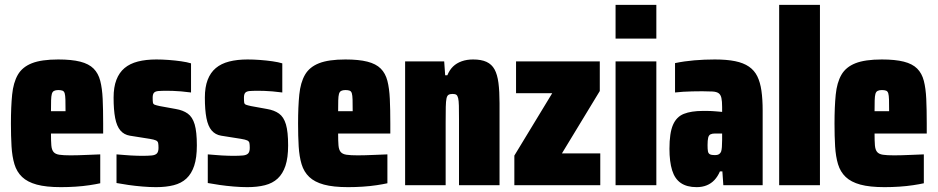

<svg xmlns="http://www.w3.org/2000/svg" viewBox="-20 -763 3864 791"><path d="M231 8Q170 8 131.5 -2.5Q93 -13 71 -34Q49 -55 39.5 -86.5Q30 -118 27.5 -160Q25 -202 25 -254Q25 -323 30 -373Q35 -423 53.5 -455Q72 -487 111.5 -502.5Q151 -518 220 -518Q275 -518 310.5 -509Q346 -500 365.5 -480.5Q385 -461 393 -430Q401 -399 403 -355.5Q405 -312 405 -254V-213H190Q190 -182 191.5 -164Q193 -146 200.5 -137Q208 -128 224.5 -125.5Q241 -123 271 -123Q285 -123 302.5 -123.5Q320 -124 343 -125Q366 -126 393 -127V-8Q375 -4 348.5 0Q322 4 291.5 6Q261 8 231 8ZM250 -296V-305Q250 -335 249.5 -352.5Q249 -370 246.5 -378.5Q244 -387 237.5 -389.5Q231 -392 220 -392Q209 -392 202.5 -388.5Q196 -385 193.5 -376Q191 -367 190.5 -349.5Q190 -332 190 -305H257Z M623 8Q597 8 567 5.5Q537 3 509 -1Q481 -5 460 -9V-127Q477 -126 491.5 -124.5Q506 -123 518.5 -122.5Q531 -122 542.5 -121.5Q554 -121 563 -121Q590 -121 605 -122.5Q620 -124 626.5 -131Q633 -138 633 -154Q633 -167 631.5 -174Q630 -181 622.5 -184.5Q615 -188 597 -191L515 -204Q491 -208 476 -225.5Q461 -243 454.5 -276.5Q448 -310 448 -361Q448 -404 459.5 -434Q471 -464 493 -482.5Q515 -501 548 -509.5Q581 -518 624 -518Q648 -518 675 -516Q702 -514 726.5 -510.5Q751 -507 767 -502V-382Q745 -385 726.5 -386.5Q708 -388 693.5 -388.5Q679 -389 668 -389Q646 -389 633 -388Q620 -387 614.5 -381Q609 -375 609 -361Q609 -347 610 -340.5Q611 -334 617.5 -331.5Q624 -329 638 -326L704 -314Q734 -309 753.5 -295Q773 -281 782 -250.5Q791 -220 791 -164Q791 -113 780 -80Q769 -47 748 -27.5Q727 -8 695.5 0Q664 8 623 8Z M999 8Q973 8 943 5.5Q913 3 885 -1Q857 -5 836 -9V-127Q853 -126 867.5 -124.5Q882 -123 894.5 -122.5Q907 -122 918.5 -121.5Q930 -121 939 -121Q966 -121 981 -122.5Q996 -124 1002.5 -131Q1009 -138 1009 -154Q1009 -167 1007.5 -174Q1006 -181 998.5 -184.5Q991 -188 973 -191L891 -204Q867 -208 852 -225.5Q837 -243 830.5 -276.5Q824 -310 824 -361Q824 -404 835.5 -434Q847 -464 869 -482.5Q891 -501 924 -509.5Q957 -518 1000 -518Q1024 -518 1051 -516Q1078 -514 1102.5 -510.5Q1127 -507 1143 -502V-382Q1121 -385 1102.5 -386.5Q1084 -388 1069.5 -388.5Q1055 -389 1044 -389Q1022 -389 1009 -388Q996 -387 990.5 -381Q985 -375 985 -361Q985 -347 986 -340.5Q987 -334 993.5 -331.5Q1000 -329 1014 -326L1080 -314Q1110 -309 1129.5 -295Q1149 -281 1158 -250.5Q1167 -220 1167 -164Q1167 -113 1156 -80Q1145 -47 1124 -27.5Q1103 -8 1071.5 0Q1040 8 999 8Z M1414 8Q1353 8 1314.5 -2.5Q1276 -13 1254 -34Q1232 -55 1222.5 -86.5Q1213 -118 1210.5 -160Q1208 -202 1208 -254Q1208 -323 1213 -373Q1218 -423 1236.5 -455Q1255 -487 1294.5 -502.5Q1334 -518 1403 -518Q1458 -518 1493.5 -509Q1529 -500 1548.5 -480.5Q1568 -461 1576 -430Q1584 -399 1586 -355.5Q1588 -312 1588 -254V-213H1373Q1373 -182 1374.5 -164Q1376 -146 1383.5 -137Q1391 -128 1407.5 -125.5Q1424 -123 1454 -123Q1468 -123 1485.5 -123.5Q1503 -124 1526 -125Q1549 -126 1576 -127V-8Q1558 -4 1531.5 0Q1505 4 1474.5 6Q1444 8 1414 8ZM1433 -296V-305Q1433 -335 1432.5 -352.5Q1432 -370 1429.5 -378.5Q1427 -387 1420.5 -389.5Q1414 -392 1403 -392Q1392 -392 1385.5 -388.5Q1379 -385 1376.5 -376Q1374 -367 1373.5 -349.5Q1373 -332 1373 -305H1440Z M1649 0V-510H1810L1814 -453H1823Q1832 -475 1846.5 -489Q1861 -503 1882 -510.5Q1903 -518 1929 -518Q1963 -518 1984.5 -508Q2006 -498 2017.5 -477Q2029 -456 2033.5 -421.5Q2038 -387 2038 -338V0H1871V-272Q1871 -307 1870.5 -327.5Q1870 -348 1867.5 -358.5Q1865 -369 1860 -372.5Q1855 -376 1845 -376Q1834 -376 1828 -372.5Q1822 -369 1819.5 -357.5Q1817 -346 1816.5 -322.5Q1816 -299 1816 -258V0Z M2099 0V-122L2255 -379H2106V-510H2451V-388L2295 -131H2453V0Z M2516 -604V-743H2684V-604ZM2516 0V-510H2684V0Z M2850 8Q2810 8 2785 -9Q2760 -26 2749 -61.5Q2738 -97 2738 -150Q2738 -215 2752.5 -248.5Q2767 -282 2797.5 -294Q2828 -306 2875 -306Q2884 -306 2893 -306Q2902 -306 2912 -305.5Q2922 -305 2932.5 -304Q2943 -303 2955 -302V-322Q2955 -346 2952 -359.5Q2949 -373 2940.5 -379Q2932 -385 2915.5 -386Q2899 -387 2873 -387Q2852 -387 2832 -386.5Q2812 -386 2794.5 -385Q2777 -384 2761 -382V-503Q2799 -511 2840.5 -514.5Q2882 -518 2925 -518Q2974 -518 3008.5 -511Q3043 -504 3065.5 -488.5Q3088 -473 3100 -448.5Q3112 -424 3117 -389Q3122 -354 3122 -307V0H2960L2956 -57H2946Q2937 -36 2923.5 -21.5Q2910 -7 2891.5 0.5Q2873 8 2850 8ZM2924 -124Q2932 -124 2937 -125.5Q2942 -127 2945.5 -130.5Q2949 -134 2951 -139Q2953 -145 2954 -157Q2955 -169 2955 -186V-213H2926Q2914 -213 2907 -209.5Q2900 -206 2897.5 -195.5Q2895 -185 2895 -165Q2895 -149 2896.5 -140Q2898 -131 2904.5 -127.5Q2911 -124 2924 -124Z M3190 0V-743H3358V0Z M3624 8Q3563 8 3524.5 -2.5Q3486 -13 3464 -34Q3442 -55 3432.5 -86.5Q3423 -118 3420.5 -160Q3418 -202 3418 -254Q3418 -323 3423 -373Q3428 -423 3446.5 -455Q3465 -487 3504.5 -502.5Q3544 -518 3613 -518Q3668 -518 3703.5 -509Q3739 -500 3758.5 -480.5Q3778 -461 3786 -430Q3794 -399 3796 -355.5Q3798 -312 3798 -254V-213H3583Q3583 -182 3584.5 -164Q3586 -146 3593.5 -137Q3601 -128 3617.5 -125.5Q3634 -123 3664 -123Q3678 -123 3695.5 -123.5Q3713 -124 3736 -125Q3759 -126 3786 -127V-8Q3768 -4 3741.5 0Q3715 4 3684.5 6Q3654 8 3624 8ZM3643 -296V-305Q3643 -335 3642.5 -352.5Q3642 -370 3639.5 -378.5Q3637 -387 3630.5 -389.5Q3624 -392 3613 -392Q3602 -392 3595.5 -388.5Q3589 -385 3586.5 -376Q3584 -367 3583.5 -349.5Q3583 -332 3583 -305H3650Z"/></svg>

Font: Saira Condensed Black
Style: Regular
Weight: 900
Width: 3
Designer: Hector Gatti with collaboration of the Omnibus-Type team
Foundry: Omnibus-Type
Version: Version 1.101